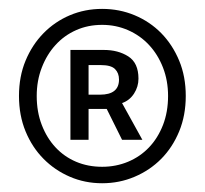

<svg xmlns="http://www.w3.org/2000/svg" viewBox="-20 -733 463 434"><path d="M210.9 -318.8Q171.9 -318.8 137.9 -333.5Q104 -348.1 78.4 -374Q52.7 -399.9 37.8 -436Q22.9 -472.2 22.9 -516.1Q22.9 -560.1 37.8 -595.9Q52.7 -631.8 78.4 -658Q104 -684.1 137.9 -698.5Q171.9 -712.9 210.9 -712.9Q250 -712.9 284.4 -698.5Q318.8 -684.1 344.5 -658Q370.1 -631.8 385 -595.9Q399.9 -560.1 399.9 -516.1Q399.9 -472.2 385 -436Q370.1 -399.9 344.5 -374Q318.8 -348.1 284.4 -333.5Q250 -318.8 210.9 -318.8ZM210.9 -356Q242.2 -356 269.5 -367.4Q296.9 -378.9 316.9 -399.9Q336.9 -420.9 348.4 -450.4Q359.9 -480 359.9 -516.1Q359.9 -550.8 348.4 -580.3Q336.9 -609.9 316.9 -631.3Q296.9 -652.8 269.5 -664.8Q242.2 -676.8 210.9 -676.8Q178.7 -676.8 151.9 -664.8Q125 -652.8 105.5 -631.3Q85.9 -609.9 74.5 -580.3Q63 -550.8 63 -516.1Q63 -480 74.5 -450.4Q85.9 -420.9 105.5 -399.9Q125 -378.9 151.9 -367.4Q178.7 -356 210.9 -356ZM139.2 -620.1H214.8Q247.1 -620.1 270 -605.5Q293 -590.8 293 -555.2Q293 -537.1 283 -521.5Q272.9 -505.9 255.9 -500L301.8 -417H255.9L221.2 -486.8H180.2V-417H139.2ZM206.1 -519Q249 -519 249 -553.2Q249 -567.9 240 -576.9Q231 -585.9 208 -585.9H180.2V-519Z"/></svg>

Font: Pyidaungsu ZawDecode
Style: Regular
Weight: 400
Designer: Sun Tun
Foundry: Your Own Font Foundry
Version: Version 2.50